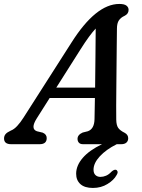

<svg xmlns="http://www.w3.org/2000/svg" viewBox="-46 -730 721 972"><path d="M140 -130.5Q106.5 -77.5 141 -65.5L170 -58.5Q190.5 -50 190.5 -31Q190.5 0 154.5 0H10.5Q-25.5 0 -25.5 -29Q-25.5 -41.5 -18 -50.8Q-10.5 -60 9 -69Q25 -75 41.2 -92.5Q57.5 -110 73 -134.5L315.5 -514Q439.5 -710 558 -710Q583.5 -710 594.2 -701.5Q605 -693 605 -680Q605 -659.5 584 -649.5Q566 -641.5 556 -627Q546 -612.5 546 -584.5Q545.5 -548 545 -499.5Q544.5 -451 544 -397.5Q543.5 -344 543 -292Q542.5 -240 542.2 -196.2Q542 -152.5 542.5 -124.5Q543 -96 552.5 -82.5Q562 -69 585.5 -57.5Q603 -48 603 -30Q603 -16.5 594 -8.2Q585 0 567.5 0H545Q491 27 459.2 61.5Q427.5 96 427.5 129Q427.5 147 437.2 156.2Q447 165.5 462.5 165.5Q476.5 165.5 490.8 159.5Q505 153.5 517.5 140Q531 127.5 540.5 129.5Q546.5 131 549 138Q551.5 145 543.5 157.5Q530.5 181.5 498.2 201.5Q466 221.5 424.5 221.5Q382.5 221.5 361 202Q339.5 182.5 339.5 149.5Q339.5 108 373 69.2Q406.5 30.5 470.5 0H374.5Q360 0 353.2 -7.8Q346.5 -15.5 346.5 -27Q346.5 -47.5 372.5 -59L398.5 -65.5Q431.5 -77 432.5 -127Q433.5 -169 434.5 -234H205.5ZM362.5 -481.5 239 -286.5H435.5Q436.5 -360.5 437.2 -440.5Q438 -520.5 438.5 -585.5Q423.5 -569.5 404.5 -543.8Q385.5 -518 362.5 -481.5Z"/></svg>

Font: Fraunces 9pt SuperSoft
Style: Italic
Weight: 400
Italic angle: -16°
Version: Version 1.000;[b76b70a41]